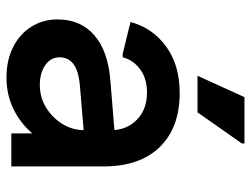

<svg xmlns="http://www.w3.org/2000/svg" viewBox="-111 -649 775 593"><g transform="rotate(90 276.5 -352.5)"><path d="M219 15Q167 15 126.5 -5Q86 -25 63 -61Q40 -97 40 -143Q40 -214 89 -256.5Q138 -299 230 -306L426 -322V-227L247 -212Q199 -208 178 -192Q157 -176 157 -149Q157 -122 181 -105Q205 -88 242 -88Q281 -88 312.5 -107.5Q344 -127 363 -158Q382 -189 382 -225V-308Q382 -356 350 -387.5Q318 -419 266 -419Q222 -419 193.5 -397.5Q165 -376 157 -344H146L48 -368Q66 -436 123.5 -478Q181 -520 267 -520Q374 -520 434 -458.5Q494 -397 494 -285V0H392V-147L433 -141Q421 -98 390 -62.5Q359 -27 315.5 -6Q272 15 219 15ZM214 -575 280 -720H423V-712L327 -575Z"/></g></svg>

Font: Fustat
Style: Bold
Weight: 700
Designer: Mohamed Gaber, Khaled Hosny, Laura Garcia Mut
Foundry: Kief Type Foundry, Alif Type Foundry, Hard Type Foundry
Version: Version 1.007